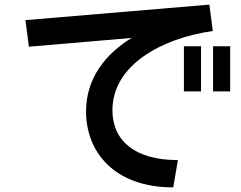

<svg xmlns="http://www.w3.org/2000/svg" viewBox="-20 -755 1040 830"><path d="M90 -668 105 -553 549 -591C435 -521 352 -416 352 -273C352 -101 471 55 729 55L749 -63C561 -63 466 -148 466 -279C466 -473 679 -590 900 -621L885 -735ZM775 -360H849V-555H775ZM901 -360H975V-555H901Z"/></svg>

Font: KT Kiyosuna Sans Bold
Style: Regular
Weight: 700
Designer: [Zen Kaku Gothic] Yoshimichi Ohira
Version: Version 1.010;Glyphs 3.1.2 (3151)